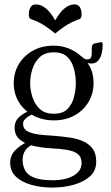

<svg xmlns="http://www.w3.org/2000/svg" viewBox="-20 -657 499 866"><path d="M223 -421Q182 -421 159 -399Q136 -377 126 -345Q116 -313 116 -282Q116 -252 126 -220Q136 -188 159 -166Q182 -144 223 -144Q264 -144 285 -166Q306 -188 314 -220Q322 -252 322 -282Q322 -313 314 -345Q306 -377 285 -399Q264 -421 223 -421ZM137 -9Q108 1 95 20Q82 39 82 63Q82 90 93 111Q104 132 133.5 144Q163 156 218 156Q276 156 312 135Q348 114 348 78Q348 51 330.5 37.5Q313 24 282.5 19Q252 14 212 12Q173 10 135 2Q97 -6 71.5 -25.5Q46 -45 46 -81Q46 -114 72 -134Q98 -154 126 -162L145 -144Q139 -146 124 -140Q109 -134 96.5 -123Q84 -112 84 -99Q84 -80 97 -69.5Q110 -59 139.5 -53Q169 -47 218 -45Q257 -42 292 -37Q327 -32 354.5 -20Q382 -8 398 14Q414 36 414 72Q414 114 384.5 139.5Q355 165 310 177Q265 189 217 189Q164 189 120.5 176.5Q77 164 51.5 139.5Q26 115 26 78Q26 44 48.5 21Q71 -2 105 -18ZM222 -114Q173 -114 132 -135Q91 -156 66.5 -194Q42 -232 42 -282Q42 -329 64.5 -367Q87 -405 127.5 -428Q168 -451 222 -451Q257 -451 288.5 -439Q320 -427 343 -406Q351 -399 358 -394Q365 -389 375 -389Q385 -389 389.5 -396.5Q394 -404 394 -419V-442Q394 -449 397 -454.5Q400 -460 408 -461L431 -466Q435 -467 438 -467Q443 -467 443 -454Q443 -411 426 -387.5Q409 -364 375 -373Q392 -347 397 -326Q402 -305 402 -282Q402 -236 379.5 -197.5Q357 -159 316.5 -136.5Q276 -114 222 -114ZM229 -565Q238 -582 251 -598.5Q264 -615 280.5 -626Q297 -637 317 -637Q333 -637 340.5 -624Q348 -611 348 -594Q348 -586 346.5 -580Q345 -574 339 -571Q319 -564 303.5 -556.5Q288 -549 271 -537.5Q254 -526 229 -506Q204 -526 187 -537.5Q170 -549 154.5 -556.5Q139 -564 119 -571Q113 -574 111.5 -580Q110 -586 110 -594Q110 -611 117.5 -624Q125 -637 141 -637Q161 -637 177.5 -626Q194 -615 207 -598.5Q220 -582 229 -565Z"/></svg>

Font: Young Serif Light
Style: Regular
Weight: 300
Designer: Bastien Sozeau
Foundry: NBR — Bastien Sozeau
Version: Version 5.001